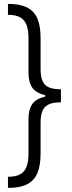

<svg xmlns="http://www.w3.org/2000/svg" viewBox="-20 -757 365 977"><path d="M186.5 -131.8V24.4Q186.5 85.9 170.2 124Q153.8 162.1 117.7 180.7Q81.5 199.2 20.5 199.2V142.6Q59.6 142.6 82.3 130.1Q105 117.7 115 91.8Q125 65.9 125 23.4V-151.4Q125 -198.7 143.6 -226.6Q162.1 -254.4 210 -265.6V-272.9Q162.1 -284.2 143.6 -311.8Q125 -339.4 125 -386.7V-562.5Q125 -604.5 115 -630.4Q105 -656.2 82.3 -668.9Q59.6 -681.6 20.5 -681.6V-737.3Q81.5 -737.3 117.7 -719Q153.8 -700.7 170.2 -662.8Q186.5 -625 186.5 -563.5V-406.2Q186.5 -367.2 196.3 -345Q206.1 -322.8 228.3 -312.7Q250.5 -302.7 290 -302.7V-236.3Q250.5 -236.3 228.3 -226.1Q206.1 -215.8 196.3 -193.4Q186.5 -170.9 186.5 -131.8Z"/></svg>

Font: Pretendard Std Light
Style: Regular
Weight: 300
Designer: Base glyphs from Inter by Rasmus Andersson; Hangeul glyphs from Noto Sans CJK(Source Han Sans) by Jang Soo-young and Kan
Foundry: Kil Hyung-jin
Version: Version 1.309